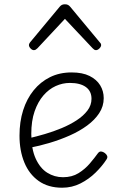

<svg xmlns="http://www.w3.org/2000/svg" viewBox="-20 -857 566 896"><path d="M270 19Q205 19 160.5 -12.5Q116 -44 93.5 -99Q71 -154 71 -224Q71 -289 88 -342.5Q105 -396 137 -435.5Q169 -475 213.5 -497Q258 -519 314 -519Q365 -519 398 -502.5Q431 -486 447.5 -459Q464 -432 464 -399Q464 -361 443 -329Q422 -297 386.5 -271Q351 -245 306 -225Q261 -205 212.5 -190.5Q164 -176 117 -167L116 -212Q150 -220 189.5 -231.5Q229 -243 267.5 -259Q306 -275 337.5 -295.5Q369 -316 388 -341Q407 -366 407 -396Q407 -432 380.5 -451Q354 -470 306 -470Q272 -470 240 -455.5Q208 -441 182.5 -411.5Q157 -382 141.5 -337.5Q126 -293 126 -232Q126 -162 146.5 -117Q167 -72 200.5 -51Q234 -30 274 -30Q316 -30 346.5 -49Q377 -68 399.5 -94.5Q422 -121 437 -142Q444 -151 452.5 -150Q461 -149 469 -143Q477 -137 480 -129.5Q483 -122 477 -113Q457 -82 426 -51.5Q395 -21 355.5 -1Q316 19 270 19ZM138 -623Q130 -623 122.5 -631Q115 -639 115 -647Q115 -649 116 -652Q117 -655 120 -659L258 -825Q263 -831 268.5 -834Q274 -837 283 -837Q292 -837 297.5 -834Q303 -831 308 -825L446 -659Q450 -655 451 -652Q452 -649 452 -647Q452 -639 444 -631Q436 -623 428 -623Q423 -623 419.5 -625.5Q416 -628 412 -632L283 -769L155 -632Q151 -628 147 -625.5Q143 -623 138 -623Z"/></svg>

Font: Playwrite FR Moderne ExtraLight
Style: Regular
Weight: 250
Version: Version 1.002